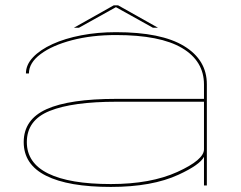

<svg xmlns="http://www.w3.org/2000/svg" viewBox="-20 -712 926 737"><path d="M763 0V-110Q747 -79 665.5 -41.5Q564 5.5 405.5 5.5Q242.5 5.5 156.8 -37.5Q71 -80.5 71 -166.5Q71 -253.5 158.8 -293Q246.5 -332.5 427 -332.5H763V-387.5Q763 -477.5 679 -527.5Q595 -577.5 425 -577.5Q332.5 -577.5 256.8 -557.8Q181 -538 136 -504.5Q91 -471 91 -430H79.5Q79.5 -463.5 106.8 -492.2Q134 -521 181.8 -542.8Q229.5 -564.5 292 -576.5Q354.5 -588.5 425 -588.5Q599 -588.5 686.5 -535.2Q774 -482 774 -388.5V0ZM763 -139V-321.5H427.5Q258.5 -321.5 170.8 -286.2Q83 -251 83 -166.5Q83 -86.5 165 -46Q247 -5.5 405.5 -5.5Q558.5 -5.5 660.8 -52Q763 -98.5 763 -139ZM263.5 -605.5 416.5 -691.5H433.5L586.5 -605.5H567L425 -684.5L283 -605.5Z"/></svg>

Font: Anybody UltraExpanded Thin
Style: Regular
Weight: 100
Width: 9
Designer: Tyler Finck
Foundry: Etcetera Type Company
Version: Version 1.010; ttfautohint (v1.8.3) -l 8 -r 50 -G 200 -x 14 